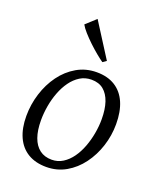

<svg xmlns="http://www.w3.org/2000/svg" viewBox="-154 -933 866 1039"><g transform="rotate(20 279.0 -414.0)"><path d="M321.5 -565.5Q384 -565.5 427.2 -538.5Q470.5 -511.5 492.8 -460.2Q515 -409 515 -336.5Q515 -271.5 495 -209.5Q475 -147.5 438.2 -98Q401.5 -48.5 350.5 -19.2Q299.5 10 238 10Q176 10 132.2 -16.2Q88.5 -42.5 65.8 -92.5Q43 -142.5 43 -213Q43 -279.5 62.8 -342.5Q82.5 -405.5 119.2 -455.8Q156 -506 207.5 -535.8Q259 -565.5 321.5 -565.5ZM308.5 -518Q272 -518 242.8 -499.8Q213.5 -481.5 191.5 -451Q169.5 -420.5 154.8 -381.8Q140 -343 132.8 -301Q125.5 -259 125.5 -219Q125.5 -160.5 140 -120Q154.5 -79.5 182.8 -58.2Q211 -37 252 -37Q287.5 -37 316.2 -55.2Q345 -73.5 366.8 -104Q388.5 -134.5 403 -173Q417.5 -211.5 425 -253.2Q432.5 -295 432.5 -334.5Q432.5 -392 418.8 -432.8Q405 -473.5 378 -495.8Q351 -518 308.5 -518ZM330 -627Q314 -638 290.2 -657.5Q266.5 -677 242 -700.2Q217.5 -723.5 197.5 -746Q177.5 -768.5 168.5 -785.5L226 -838L351 -641.5Z"/></g></svg>

Font: Merriweather 24pt Light
Style: Italic
Weight: 300
Italic angle: -7.8°
Version: Version 2.101